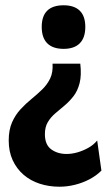

<svg xmlns="http://www.w3.org/2000/svg" viewBox="-20 -560 420 727"><path d="M284 -319Q289 -275 281.5 -245.5Q274 -216 258.5 -196Q243 -176 224.5 -160.5Q206 -145 189 -130.5Q172 -116 161 -97.5Q150 -79 150 -52Q150 -12 174 5.5Q198 23 232 23Q252 23 273 17Q294 11 314 0Q334 -11 348 -28L364 86Q345 105 319.5 118.5Q294 132 264.5 139.5Q235 147 205 147Q165 147 130 135.5Q95 124 69 101.5Q43 79 28 46.5Q13 14 13 -28Q13 -68 25.5 -96.5Q38 -125 58 -146.5Q78 -168 99.5 -185.5Q121 -203 140 -221.5Q159 -240 170 -263Q181 -286 179 -319ZM221 -540Q261 -540 282 -519.5Q303 -499 303 -458Q303 -417 282 -396Q261 -375 221 -375Q180 -375 159 -396Q138 -417 138 -458Q138 -540 221 -540Z"/></svg>

Font: Bricolage Grotesque SemiCondensed
Style: Bold
Weight: 700
Width: 4
Designer: Mathieu Triay
Foundry: Atelier Triay
Version: Version 1.001;gftools[0.9.33.dev8+g029e19f]